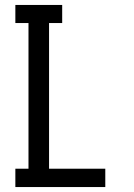

<svg xmlns="http://www.w3.org/2000/svg" viewBox="-20 -755 540 775"><path d="M42 0V-74H95V-662H42V-735H231V-662H178V-74H405V0Z"/></svg>

Font: Iosevka Etoile
Style: Regular
Weight: 400
Designer: Belleve Invis
Foundry: Belleve Invis
Version: Version 33.2.4